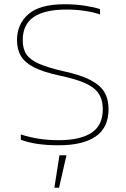

<svg xmlns="http://www.w3.org/2000/svg" viewBox="-20 -674 591 904"><path d="M257 10Q200 10 156.5 3.5Q113 -3 78 -16V-41Q118 -28 161.5 -21Q205 -14 257 -14Q358 -14 411 -49Q464 -84 464 -160Q464 -206 443 -235.5Q422 -265 377.5 -284Q333 -303 261 -318Q186 -334 142 -356Q98 -378 79 -409.5Q60 -441 60 -485Q60 -560 113.5 -607Q167 -654 284 -654Q337 -654 383 -646.5Q429 -639 451 -631V-606Q419 -617 378.5 -623Q338 -629 292 -629Q191 -629 139 -594Q87 -559 87 -485Q87 -444 104.5 -418Q122 -392 164.5 -373.5Q207 -355 282 -338Q360 -321 406 -297Q452 -273 471.5 -240Q491 -207 491 -160Q491 -73 430.5 -31.5Q370 10 257 10ZM236 210 260 57H293L258 210Z"/></svg>

Font: Kanit Thin
Style: Regular
Weight: 250
Designer: Katatrad Team
Foundry: CadsonDemak
Version: Version 2.000; ttfautohint (v1.8.3)